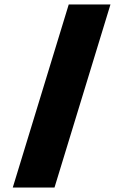

<svg xmlns="http://www.w3.org/2000/svg" viewBox="-20 -845 518 865"><path d="M477.7 -825H289.7L37.5 0H225.5Z"/></svg>

Font: Hussar
Style: BdSuprConOblThree
Weight: 700
Foundry: Cannot Into Space Fonts
Version: Version 2.00